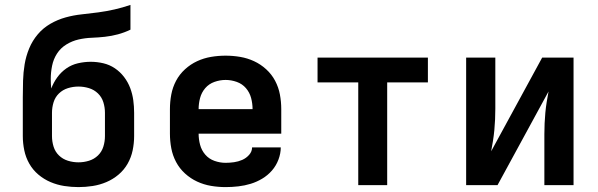

<svg xmlns="http://www.w3.org/2000/svg" viewBox="-20 -755 2440 783"><path d="M300 8Q271 8 242 3.5Q213 -1 186 -12.5Q159 -24 136.5 -43Q114 -62 99.5 -87.5Q85 -113 79 -142Q73 -171 73 -200V-358Q73 -392 74 -426Q75 -460 80.5 -493Q86 -526 99 -557.5Q112 -589 134 -615Q156 -641 185.5 -658Q215 -675 247.5 -684Q280 -693 313.5 -696.5Q347 -700 380.5 -704.5Q414 -709 447 -716.5Q480 -724 512 -735V-634Q487 -622 461 -615Q435 -608 408 -605Q381 -602 354 -601Q327 -600 300.5 -594Q274 -588 250.5 -573.5Q227 -559 212.5 -536.5Q198 -514 192.5 -487Q187 -460 187 -433Q187 -423 187.5 -413Q188 -403 189 -394Q198 -418 213.5 -439.5Q229 -461 250.5 -476Q272 -491 298 -497Q324 -503 350 -503Q376 -503 401.5 -497Q427 -491 448.5 -476.5Q470 -462 486 -441Q502 -420 511 -396Q520 -372 523.5 -346.5Q527 -321 527 -295V-200Q527 -171 521 -142Q515 -113 500.5 -87.5Q486 -62 463.5 -43Q441 -24 414 -12.5Q387 -1 358 3.5Q329 8 300 8ZM300 -93Q322 -93 343 -99.5Q364 -106 379.5 -121Q395 -136 401.5 -157Q408 -178 408 -200V-295Q408 -317 401.5 -338Q395 -359 379.5 -374Q364 -389 343 -395.5Q322 -402 300 -402Q278 -402 257 -395.5Q236 -389 220.5 -374Q205 -359 198.5 -338Q192 -317 192 -295V-200Q192 -178 198.5 -157Q205 -136 220.5 -121Q236 -106 257 -99.5Q278 -93 300 -93Z M900 8Q870 8 840.5 3Q811 -2 784 -14.5Q757 -27 734.5 -47.5Q712 -68 698 -94.5Q684 -121 678.5 -150.5Q673 -180 673 -210V-310Q673 -340 678.5 -369.5Q684 -399 698 -425.5Q712 -452 734.5 -472.5Q757 -493 784 -505.5Q811 -518 840.5 -523Q870 -528 900 -528Q930 -528 959.5 -523Q989 -518 1016 -505.5Q1043 -493 1065.5 -472.5Q1088 -452 1102 -425.5Q1116 -399 1121.5 -369.5Q1127 -340 1127 -310V-210H790Q790 -187 796 -164.5Q802 -142 817 -124.5Q832 -107 854.5 -99Q877 -91 900 -91Q917 -91 934.5 -93.5Q952 -96 968 -103Q984 -110 996 -123.5Q1008 -137 1008 -154H1125Q1125 -129 1115.5 -104Q1106 -79 1089 -59.5Q1072 -40 1049.5 -26.5Q1027 -13 1002.5 -5.5Q978 2 952 5Q926 8 900 8ZM790 -310H1010Q1010 -333 1004 -355.5Q998 -378 983 -395.5Q968 -413 945.5 -421Q923 -429 900 -429Q877 -429 854.5 -421Q832 -413 817 -395.5Q802 -378 796 -355.5Q790 -333 790 -310Z M1441 0V-419H1275V-520H1725V-419H1559V0Z M1881 0V-520H2000V-312Q2000 -290 1999 -268Q1998 -246 1996 -224.5Q1994 -203 1990.5 -181Q1987 -159 1983 -138L2191 -520H2319V0H2200V-208Q2200 -230 2201 -252Q2202 -274 2204 -295.5Q2206 -317 2209.5 -339Q2213 -361 2217 -382L2009 0Z"/></svg>

Font: Iosevka Extended
Style: Bold
Weight: 700
Width: 7
Monospace: yes
Designer: Belleve Invis
Foundry: Belleve Invis
Version: Version 32.5.0; ttfautohint (v1.8.4)